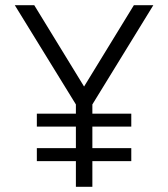

<svg xmlns="http://www.w3.org/2000/svg" viewBox="-20 -720 648 740"><path d="M272.5 0V-99H122V-149H272.5V-232H122V-282H272.5V-317.5L37 -700H112L304 -386.5L496 -700H571L336 -317.5V-282H486V-232H336V-149H486V-99H336V0Z"/></svg>

Font: Urbanist Light
Style: Regular
Weight: 300
Designer: Corey Hu
Foundry: Corey Hu
Version: Version 1.330; ttfautohint (v1.8.4.7-5d5b)